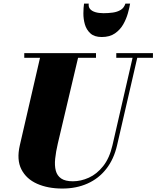

<svg xmlns="http://www.w3.org/2000/svg" viewBox="-20 -1050 884 1084"><path d="M332 14.5Q250.5 14.5 189.5 -12.5Q128.5 -39.5 100.8 -93.8Q73 -148 92 -230L212 -750H427L306.5 -240Q295.5 -193 291.5 -154Q287.5 -115 295 -86.5Q302.5 -58 325.5 -42.2Q348.5 -26.5 391.5 -26.5Q436.5 -26.5 481.5 -46.8Q526.5 -67 562.2 -111.8Q598 -156.5 615 -230L734.5 -750H761L641 -230Q623 -151.5 580.2 -96.8Q537.5 -42 474.2 -13.8Q411 14.5 332 14.5ZM117 -723.5V-750H522V-723.5ZM636.5 -723.5V-750H843.5V-723.5ZM554.5 -841Q513 -841 490.5 -861.5Q468 -882 459.2 -912.5Q450.5 -943 450.8 -975Q451 -1007 454.5 -1029.5H481Q478.5 -1011 488.5 -999.2Q498.5 -987.5 518 -981.5Q537.5 -975.5 564.5 -975.5Q591.5 -975.5 616.8 -979Q642 -982.5 661 -993.8Q680 -1005 688 -1029.5H714.5Q711 -1007 702 -975Q693 -943 675.8 -912.5Q658.5 -882 629 -861.5Q599.5 -841 554.5 -841Z"/></svg>

Font: Bodoni Moda 9pt Black
Style: Italic
Weight: 900
Italic angle: -13°
Designer: Owen Earl
Foundry: indestructible type
Version: Version 2.004